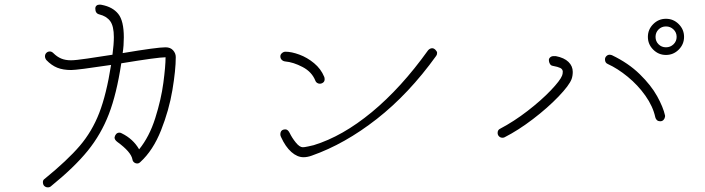

<svg xmlns="http://www.w3.org/2000/svg" viewBox="-20 -782 3040 828"><path d="M738 -536Q738 -480 723.5 -393.5Q709 -307 674.5 -220Q640 -133 585 -83Q579 -77 572 -77Q564 -77 558 -82Q552 -87 551 -95Q545 -127 486 -170Q474 -179 474 -189Q475 -197 480.5 -203.5Q486 -210 495 -210Q500 -210 505 -207Q554 -183 580 -138Q624 -192 649.5 -272.5Q675 -353 684.5 -425Q694 -497 694 -535Q661 -535 503 -509Q483 -377 449.5 -290Q416 -203 358.5 -132Q301 -61 200 21Q195 26 186 26Q177 26 170 19Q165 13 165 3Q165 -6 173 -11Q271 -91 324 -153Q377 -215 408 -295Q439 -375 459 -502Q313 -480 287 -480Q252 -480 227 -490Q202 -500 180 -523Q174 -531 174 -539Q174 -548 180 -554Q186 -560 195 -560Q203 -560 210 -553Q226 -537 244 -529.5Q262 -522 286 -522Q306 -522 356.5 -529.5Q407 -537 465 -546Q471 -591 471 -622Q471 -669 455.5 -690.5Q440 -712 408 -720Q391 -724 391 -745Q391 -753 396 -757.5Q401 -762 409 -762Q416 -762 419 -761Q466 -752 490 -722Q514 -692 514 -621Q514 -586 509 -553Q657 -578 694 -578Q715 -578 726.5 -565Q738 -552 738 -536Z M1192 -191Q1189 -197 1189 -202Q1189 -224 1211 -224Q1217 -224 1221.5 -219.5Q1226 -215 1229 -209Q1239 -188 1255.5 -167.5Q1272 -147 1286 -147Q1293 -147 1309 -150.5Q1325 -154 1333 -156Q1457 -194 1583.5 -298.5Q1710 -403 1826 -565Q1834 -574 1844 -574Q1851 -574 1858 -567Q1865 -560 1865 -554Q1865 -546 1861 -541Q1743 -377 1605 -269Q1467 -161 1325 -111Q1306 -104 1289 -104Q1262 -104 1236.5 -126.5Q1211 -149 1192 -191ZM1340 -434Q1325 -472 1285 -493Q1245 -514 1210 -517Q1201 -518 1195 -524Q1189 -530 1189 -539Q1189 -547 1196 -553Q1203 -559 1211 -559Q1237 -559 1271 -546.5Q1305 -534 1334.5 -509.5Q1364 -485 1378 -451Q1380 -447 1380 -440Q1380 -431 1373.5 -426Q1367 -421 1359 -421Q1353 -421 1347.5 -424.5Q1342 -428 1340 -434Z M2806 -276Q2796 -323 2763.5 -369Q2731 -415 2687 -451Q2643 -487 2601 -506Q2589 -511 2589 -526Q2589 -534 2595 -540Q2601 -546 2609 -546Q2613 -546 2619 -544Q2690 -510 2739 -462Q2788 -414 2814 -367Q2840 -320 2848 -284V-279Q2847 -271 2841.5 -265Q2836 -259 2827 -259Q2819 -259 2813.5 -263.5Q2808 -268 2806 -276ZM2126 -209Q2126 -222 2137 -227Q2196 -258 2255 -303.5Q2314 -349 2355 -392Q2396 -435 2404 -456Q2407 -463 2407 -474Q2406 -484 2396 -489Q2386 -494 2364 -498Q2356 -499 2351.5 -506.5Q2347 -514 2347 -523Q2347 -530 2353 -535Q2359 -540 2367 -540H2377Q2413 -533 2431.5 -515Q2450 -497 2450 -472Q2450 -455 2445 -441Q2435 -414 2388.5 -365.5Q2342 -317 2278.5 -268.5Q2215 -220 2156 -190Q2152 -188 2147 -188Q2138 -188 2132 -194Q2126 -200 2126 -209ZM2774 -623Q2774 -655 2797 -678Q2820 -701 2852 -701Q2884 -701 2907 -678Q2930 -655 2930 -623Q2930 -591 2907 -568Q2884 -545 2852 -545Q2820 -545 2797 -568Q2774 -591 2774 -623ZM2898 -623Q2898 -642 2884.5 -655Q2871 -668 2852 -668Q2833 -668 2820 -655Q2807 -642 2807 -623Q2807 -604 2820 -591Q2833 -578 2852 -578Q2871 -578 2884.5 -591Q2898 -604 2898 -623Z"/></svg>

Font: Tsukimi Rounded Light
Style: Regular
Weight: 300
Designer: Takashi Funayama
Foundry: Takashi Funayama
Version: Version 1.032; ttfautohint (v1.8.3)